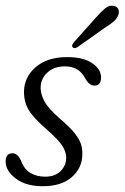

<svg xmlns="http://www.w3.org/2000/svg" viewBox="-20 -636 432 664"><path d="M136 -25Q171 -25 190 -44.8Q209 -64.5 209 -90Q209 -110 196 -131Q183 -152 142.5 -187.5Q94.5 -229 78.5 -257Q62.5 -285 63 -320.5Q64.5 -371 104.5 -404.8Q144.5 -438.5 212 -438.5Q269 -438.5 299.2 -417.2Q329.5 -396 329.5 -369Q329.5 -340 307 -340Q297.5 -340 289.8 -346Q282 -352 273 -368Q251.5 -406.5 205 -406.5Q166.5 -406.5 143.5 -384.8Q120.5 -363 120.5 -332Q120.5 -311 133 -286.8Q145.5 -262.5 185.5 -227Q220.5 -197.5 238 -175.5Q255.5 -153.5 260.8 -135Q266 -116.5 264.5 -97Q262.5 -52.5 226.8 -22.2Q191 8 128 8Q69 8 34.2 -18.8Q-0.5 -45.5 -0.5 -77Q-0.5 -106 23 -106Q41 -106 53 -79.5Q64 -50 85.8 -37.5Q107.5 -25 136 -25ZM311.5 -575Q330 -596 344 -607.5Q358 -619 373.5 -615.5Q385.5 -613.5 389.5 -603.5Q393.5 -593.5 388 -581.5Q383 -569.5 371 -559.8Q359 -550 342 -539.5L248 -473Q236 -466 231 -473Q228 -477 230.5 -482Q233 -487 237 -491.5Z"/></svg>

Font: Fraunces 144pt S100 Light
Style: Italic
Weight: 300
Italic angle: -16°
Version: Version 1.000; ttfautohint (v1.8.3)